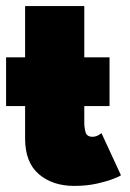

<svg xmlns="http://www.w3.org/2000/svg" viewBox="-20 -599 426 631"><path d="M0 -410.5H62.5V-579H257V-410.5H340V-250.5H257V-197.5Q257 -179.5 261.2 -164.5Q265.5 -149.5 284 -149.5Q294 -149.5 302.8 -154.5Q311.5 -159.5 313.5 -161.5L377.5 -23Q373.5 -19.5 351.8 -11Q330 -2.5 296.8 4.8Q263.5 12 224 12Q153 12 107.8 -26.5Q62.5 -65 62.5 -144V-250.5H0Z"/></svg>

Font: League Spartan Thin Black
Style: Regular
Weight: 900
Version: Version 2.002